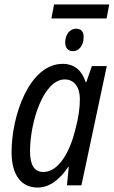

<svg xmlns="http://www.w3.org/2000/svg" viewBox="-20 -833 511 863"><path d="M211 -750H459L471 -813H223ZM309 -603C336 -603 356 -631 356 -666C356 -692 344 -704 322 -704C292 -704 273 -675 273 -643C273 -616 287 -603 309 -603ZM149 10C204 10 249 -27 287 -83H289L281 0H346L460 -536H393L368 -464H365C349 -515 315 -546 262 -546C112 -546 32 -314 32 -149C32 -46 76 10 149 10ZM175 -60C135 -60 115 -90 115 -153C115 -286 176 -476 271 -476C313 -476 339 -442 339 -388C339 -348 333 -304 318 -248C294 -151 244 -60 175 -60Z"/></svg>

Font: Noto Sans Condensed
Style: Italic
Weight: 400
Width: 3
Italic angle: -12°
Designer: Monotype Design Team
Foundry: Monotype Imaging Inc.
Version: Version 2.013